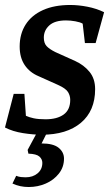

<svg xmlns="http://www.w3.org/2000/svg" viewBox="-21 -531 445 771"><path d="M147 10Q112 10 71 3.5Q30 -3 -1 -19L34 -154H77L83 -66Q96 -60 114.5 -56Q133 -52 162 -52Q208 -52 234.5 -71Q261 -90 261 -130Q261 -147 252 -161.5Q243 -176 212 -190L134 -225Q98 -240 78 -270Q58 -300 58 -344Q58 -395 82 -432.5Q106 -470 151.5 -490.5Q197 -511 261 -511Q294 -511 330 -504Q366 -497 397 -482L363 -358H320L311 -436Q301 -442 281.5 -445.5Q262 -449 244 -449Q199 -449 177 -429Q155 -409 155 -380Q155 -358 166 -346Q177 -334 201 -322L281 -286Q316 -270 338.5 -242.5Q361 -215 361 -173Q361 -86 304 -38Q247 10 147 10ZM94 220Q59 220 29 206L44 175Q54 179 63.5 180Q73 181 82 181Q111 181 130 165Q149 149 149 123Q149 108 137 97.5Q125 87 93 86L90 71L132 -7H172L146 45Q193 45 214.5 62.5Q236 80 236 106Q236 140 215.5 166Q195 192 163 206Q131 220 94 220Z"/></svg>

Font: Manuale SemiBold
Style: Italic
Weight: 600
Italic angle: -11°
Designer: Eduardo Tunni / Pablo Cosgaya
Foundry: Eduardo Tunni / Pablo Cosgaya
Version: Version 1.002